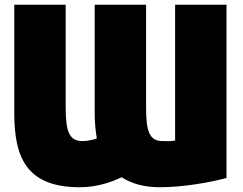

<svg xmlns="http://www.w3.org/2000/svg" viewBox="-20 -743 1022 807"><path d="M315 44C388 44 450 22 491 2C535 30 588 44 652 44C745 44 859 25 932 5V-723H716V-152C693 -149 690 -150 663 -150C607 -150 594 -193 594 -292V-723H378V-269C378 -232 381 -196 387 -161C370 -155 347 -150 326 -150C270 -150 256 -193 256 -292V-723H40V-269C40 -88 86 44 315 44Z"/></svg>

Font: Repo ExtraBlack
Style: Regular
Weight: 400
Designer: Stefan Peev
Foundry: Context Ltd
Version: Version 001.502